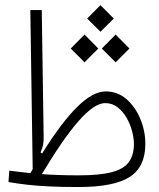

<svg xmlns="http://www.w3.org/2000/svg" viewBox="-20 -733 626 754"><path d="M288.1 1.5Q220.2 1.5 171.4 -1Q122.6 -3.4 85 -7.8Q47.4 -12.2 13.2 -18.1L16.6 -63Q36.1 -60.5 56.4 -57.9Q76.7 -55.2 99.1 -53.2Q103.5 -61 108.4 -68.8L99.1 -693.4H144L151.4 -197.3Q151.9 -179.2 149.2 -164.8Q146.5 -150.4 139.2 -134.3L145.5 -130.4Q221.2 -252 283 -313Q344.7 -374 395.5 -374Q441.9 -374 476.8 -343.5Q511.7 -313 531.2 -265.6Q550.8 -218.3 550.8 -168Q550.8 -77.6 489.3 -38.1Q427.7 1.5 288.1 1.5ZM144.5 -49.3Q175.3 -46.9 210.9 -45.7Q246.6 -44.4 289.6 -44.4Q371.6 -44.4 418.9 -56.9Q466.3 -69.3 486.1 -96.7Q505.9 -124 505.9 -168Q505.9 -190.9 498.5 -218.5Q491.2 -246.1 476.8 -271Q462.4 -295.9 441.4 -312Q420.4 -328.1 393.1 -328.1Q350.6 -328.1 288.8 -257.8Q227.1 -187.5 144.5 -49.3ZM312 -488.3 257.8 -542.5 312 -597.2 366.2 -542.5ZM434.1 -488.3 379.9 -542.5 434.1 -597.2 488.3 -542.5ZM374.5 -608.4 322.3 -660.2 374.5 -712.9 426.8 -660.2Z"/></svg>

Font: Cascadia Mono NF ExtraLight
Style: Regular
Weight: 200
Monospace: yes
Designer: Aaron Bell
Foundry: Saja Typeworks
Version: Version 2404.023; ttfautohint (v1.8.4)